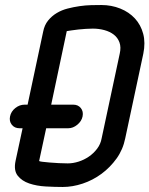

<svg xmlns="http://www.w3.org/2000/svg" viewBox="-20 -747 595 765"><path d="M58 -236Q38 -236 27 -250Q16 -264 20 -283Q24 -303 41 -316.5Q58 -330 78 -330H90L152 -621Q157 -647 171.5 -665Q186 -683 206 -695Q226 -707 249.5 -713Q273 -719 297 -722.5Q321 -726 343.5 -726.5Q366 -727 384 -727Q424 -727 459 -713Q494 -699 517.5 -673.5Q541 -648 550.5 -612.5Q560 -577 551 -533L479 -196Q470 -151 444.5 -115.5Q419 -80 384.5 -54.5Q350 -29 309.5 -15.5Q269 -2 230 -2Q199 -2 162.5 -4Q126 -6 96.5 -16Q67 -26 50.5 -47Q34 -68 42 -106L70 -236ZM136 -106Q136 -104 148 -102.5Q160 -101 177.5 -99.5Q195 -98 214.5 -97Q234 -96 250 -96Q271 -96 293 -103Q315 -110 334 -123Q353 -136 367 -154.5Q381 -173 385 -196L457 -533Q463 -559 456 -578Q449 -597 433.5 -609Q418 -621 396 -627Q374 -633 350 -633Q337 -633 322 -632Q307 -631 292.5 -629.5Q278 -628 265.5 -626Q253 -624 246 -623L184 -330H272Q291 -330 302 -316.5Q313 -303 309 -283Q305 -264 288 -250Q271 -236 252 -236H164Z"/></svg>

Font: VDS
Style: Italic
Weight: 400
Designer: artmaker
Foundry: artmaker
Version: Version 1.000 2009 initial release